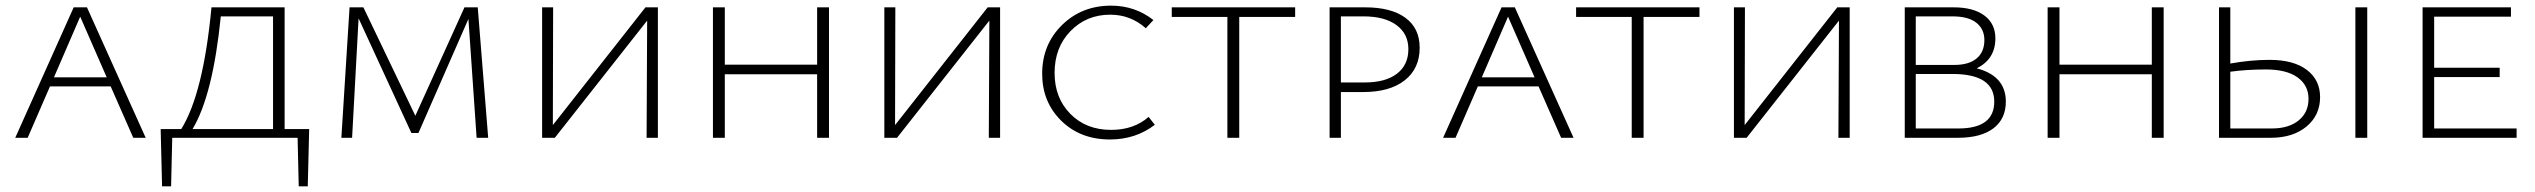

<svg xmlns="http://www.w3.org/2000/svg" viewBox="-20 -488 8978 680"><path d="M452 0 372 -182H157L78 0H34L241 -462H288L496 0ZM171 -214H358L264 -429Z M1075 -31 1070 172H1038L1034 0H590L586 172H554L549 -31H622Q700 -156 729 -462H988V-31ZM662 -31H947V-430H762Q734 -151 662 -31Z M1709 0H1668L1639 -421L1462 -17H1437L1250 -423L1227 0H1189L1218 -462H1267L1451 -78L1625 -462H1672Z M2310 -462V0H2270L2272 -415L1945 0H1900V-462H1939L1938 -45L2266 -462Z M2874 -462H2916V0H2874V-225H2547V0H2505V-462H2547V-259H2874Z M3522 -462V0H3482L3484 -415L3157 0H3112V-462H3151L3150 -45L3478 -462Z M3911 6Q3806 6 3738.5 -60.5Q3671 -127 3671 -227Q3671 -330 3741 -399Q3811 -468 3915 -468Q4000 -468 4065 -417L4038 -388Q3984 -436 3912 -436Q3828 -436 3771.5 -378Q3715 -320 3715 -230Q3715 -141 3771 -84.5Q3827 -28 3915 -28Q3996 -28 4048 -74L4070 -46Q4002 6 3911 6Z M4567 -462V-428H4369V0H4327V-428H4130V-462Z M4815 -462Q4907 -462 4957.5 -425Q5008 -388 5008 -319Q5008 -245 4955 -203.5Q4902 -162 4808 -162H4729V0H4689V-462ZM4814 -196Q4887 -196 4927.5 -227Q4968 -258 4968 -314Q4968 -368 4926 -399Q4884 -430 4809 -430H4729V-196Z M5509 0 5429 -182H5214L5135 0H5091L5298 -462H5345L5553 0ZM5228 -214H5415L5321 -429Z M5999 -462V-428H5801V0H5759V-428H5562V-462Z M6531 -462V0H6491L6493 -415L6166 0H6121V-462H6160L6159 -45L6487 -462Z M6981 -246Q7084 -219 7084 -128Q7084 -67 7040 -33.5Q6996 0 6914 0H6726V-462H6899Q6969 -462 7008 -433Q7047 -404 7047 -352Q7047 -279 6981 -246ZM6895 -430H6765V-258H6901Q6953 -258 6980.5 -281Q7008 -304 7008 -346Q7008 -385 6979.5 -407.5Q6951 -430 6895 -430ZM6916 -33Q7043 -33 7043 -128Q7043 -226 6895 -226H6765V-33Z M7601 -462H7643V0H7601V-225H7274V0H7232V-462H7274V-259H7601Z M8018 -276Q8103 -276 8150 -240.5Q8197 -205 8197 -144Q8197 -80 8149 -40Q8101 0 8022 0H7839V-462H7879V-263Q7952 -276 8018 -276ZM8322 -462H8364V0H8322ZM8026 -33Q8086 -33 8121 -61.5Q8156 -90 8156 -138Q8156 -186 8117 -214Q8078 -242 8005 -242Q7938 -242 7879 -234V-33Z M8601 -33H8893V0H8560V-462H8873V-429H8601V-248H8833V-215H8601Z"/></svg>

Font: EauTestSC Light
Style: Regular
Weight: 300
Designer: Christian Thalmann (Catharsis Fonts)
Version: Version 0.001;PS 000.001;hotconv 1.0.88;makeotf.lib2.5.64775